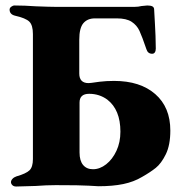

<svg xmlns="http://www.w3.org/2000/svg" viewBox="-20 -675 681 700"><path d="M20 -11Q20 -17 25.5 -23Q31 -29 40 -32Q75 -42 87.5 -54Q100 -66 100 -95V-551Q100 -583 87 -596Q74 -609 34 -618Q15 -623 15 -640Q15 -646 21 -650.5Q27 -655 33 -655Q70 -655 111 -652Q163 -650 182 -650H471Q484 -650 496 -653Q512 -655 517 -655Q530 -655 536 -651.5Q542 -648 542 -640L545 -586Q546 -567 547 -544Q548 -521 548 -498Q548 -489 544.5 -484Q541 -479 535 -479Q519 -479 514 -495Q498 -542 488.5 -562.5Q479 -583 460 -595.5Q441 -608 406 -608H326Q299 -608 284 -590.5Q269 -573 269 -530V-407Q269 -372 303 -372Q309 -372 314 -373Q319 -374 343 -377Q367 -380 396 -380Q491 -380 546 -332Q601 -284 601 -199Q601 -146 584.5 -112.5Q568 -79 548 -63Q528 -47 498 -30Q468 -12 429.5 -4Q391 4 339 4Q334 4 304 2Q274 0 183 0Q149 0 110 3Q58 5 39 5Q30 5 25 0Q20 -5 20 -11ZM419 -195Q419 -275 371 -312Q342 -333 305 -333Q270 -333 270 -301V-119Q270 -89 283 -73.5Q296 -58 319 -58Q344 -58 367 -76Q390 -94 404.5 -125Q419 -156 419 -195Z"/></svg>

Font: EB Garamond ExtraBold
Style: Regular
Weight: 800
Designer: Georg Duffner and Octavio Pardo
Foundry: Georg Duffner
Version: Version 1.000